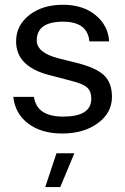

<svg xmlns="http://www.w3.org/2000/svg" viewBox="-20 -551 520 798"><path d="M46.9 -378.9Q46.9 -445.3 101.6 -488.3Q156.2 -531.2 242.2 -531.2Q324.2 -531.2 377 -488.3Q429.7 -445.3 433.6 -378.9H351.6Q343.8 -460.9 242.2 -460.9Q132.8 -460.9 132.8 -382.8Q132.8 -332 222.7 -308.6L300.8 -289.1Q378.9 -269.5 412.1 -238.3Q445.3 -207 445.3 -148.4Q445.3 -82 386.7 -39.1Q328.1 3.9 238.3 3.9Q152.3 3.9 97.7 -37.1Q43 -78.1 35.2 -148.4H121.1Q132.8 -66.4 242.2 -66.4Q359.4 -66.4 359.4 -140.6Q359.4 -171.9 341.8 -187.5Q324.2 -203.1 277.3 -214.8L187.5 -238.3Q46.9 -273.4 46.9 -378.9ZM168 226.6 214.8 85.9H289.1L230.5 226.6Z"/></svg>

Font: 和音 by 宁静之雨，公众号njzyshare
Style: Regular
Weight: 400
Designer: Steve Matteson
Foundry: Ascender Corporation
Version: Version 6.00;June 8, 2018;FontCreator 11.0.0.2388 32-bit